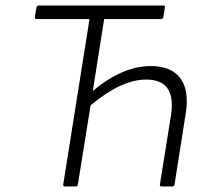

<svg xmlns="http://www.w3.org/2000/svg" viewBox="-20 -675 763 695"><path d="M215 0Q208 0 209 -8L304 -606H113Q105 -606 106 -613L112 -648Q114 -655 121 -655H571Q578 -655 577 -648L571 -612Q569 -606 562 -606H357L316 -346Q370 -391 422.5 -413.5Q475 -436 526 -436Q600 -436 633 -391.5Q666 -347 652 -263L612 -8Q610 0 604 0H565Q557 0 559 -8L599 -258Q619 -387 509 -387Q465 -387 415.5 -364.5Q366 -342 308 -294L262 -8Q261 0 254 0Z"/></svg>

Font: Sofia Sans Light
Style: Italic
Weight: 300
Italic angle: -9°
Version: Version 4.100-B